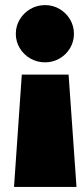

<svg xmlns="http://www.w3.org/2000/svg" viewBox="-20 -733 320 753"><path d="M270 -600.5Q270 -570 254.8 -544.2Q239.5 -518.5 213.5 -503.5Q187.5 -488.5 157 -488.5Q125.5 -488.5 99.2 -503.5Q73 -518.5 57.5 -544.2Q42 -570 42 -600.5Q42 -631 57.5 -656.8Q73 -682.5 99.2 -697.8Q125.5 -713 157 -713Q187.5 -713 213.5 -697.8Q239.5 -682.5 254.8 -656.8Q270 -631 270 -600.5ZM35 0 65.5 -440.5H249L280 0Z"/></svg>

Font: Anybody Wide
Style: Bold
Weight: 700
Width: 7
Designer: Tyler Finck
Foundry: Etcetera Type Company
Version: Version 1.000; ttfautohint (v1.8)